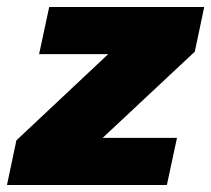

<svg xmlns="http://www.w3.org/2000/svg" viewBox="-36 -530 605 550"><path d="M-16 0 11 -128 274 -375H76L105 -510H549L522 -382L258 -135H471L442 0Z"/></svg>

Font: Saira ExtraBold
Style: Italic
Weight: 800
Italic angle: -12°
Designer: Hector Gatti with collaboration of the Omnibus-Type team
Foundry: Omnibus-Type
Version: Version 1.100; ttfautohint (v1.8.3)